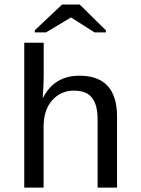

<svg xmlns="http://www.w3.org/2000/svg" viewBox="-20 -853 640 873"><path d="M90.3 -658.7H178.7V-504.9Q178.7 -476.1 174.3 -408.7H175.8Q227.1 -508.8 341.3 -508.8Q512.2 -508.8 512.2 -322.8V0H423.8V-310.1Q423.8 -376.5 398.2 -408.7Q372.6 -440.9 316.4 -440.9Q255.9 -440.9 217 -396.7Q178.2 -352.5 178.2 -276.9V0H90.3ZM461.4 -715.3V-705.6H410.2L303.2 -773.4H302.2L189 -705.6H138.2V-715.3L262.2 -832.5H342.3Z"/></svg>

Font: Cousine
Style: Regular
Weight: 400
Monospace: yes
Designer: Steve Matteson
Foundry: Monotype Imaging Inc.
Version: Version 1.21